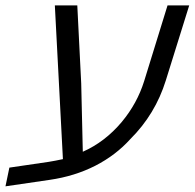

<svg xmlns="http://www.w3.org/2000/svg" viewBox="-56 -650 707 697"><path d="M-22 -41.5 121.1 -62.5Q142.6 -65.9 172.4 -72.3L143.1 -630.4H224.6L238.8 -347.7L244.6 -99.1Q325.2 -134.8 386.2 -207.5Q441.9 -274.4 467.3 -355.5L552.2 -630.4H630.9L545.9 -357.9Q507.8 -235.4 417.5 -145.5Q364.3 -86.4 289.8 -48.3Q215.3 -10.3 124.5 2.9L-36.1 26.4Z"/></svg>

Font: Viking Open Sans
Style: Italic
Weight: 400
Italic angle: -12°
Foundry: Ascender Corporation
Version: Version 2.000